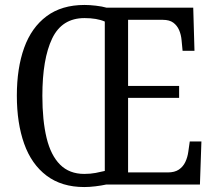

<svg xmlns="http://www.w3.org/2000/svg" viewBox="-20 -745 868 775"><path d="M320 10Q229 10 168 -36Q107 -82 77.5 -165Q48 -248 48 -359Q48 -470 77.5 -552Q107 -634 168 -679.5Q229 -725 321 -725Q342 -725 367.5 -722Q393 -719 410 -714H760L765 -540H717L713 -582Q711 -605 703 -623.5Q695 -642 679.5 -653.5Q664 -665 637 -665H497V-398H703V-350H497V-49H657Q685 -49 702 -60.5Q719 -72 728 -91Q737 -110 740 -132L746 -174H793L787 0H408Q390 4 365.5 7Q341 10 320 10ZM320 -43Q345 -43 366 -47Q387 -51 403 -55V-658Q387 -665 366.5 -668.5Q346 -672 321 -672Q230 -672 190.5 -589.5Q151 -507 151 -358Q151 -259 168 -188.5Q185 -118 222.5 -80.5Q260 -43 320 -43Z"/></svg>

Font: Noto Serif Khmer Condensed
Style: Regular
Weight: 400
Width: 3
Designer: Danh Hong and the Monotype Design Team
Foundry: Monotype Imaging Inc.
Version: Version 2.004